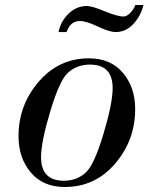

<svg xmlns="http://www.w3.org/2000/svg" viewBox="-20 -735 614 767"><path d="M520 -299Q520 -175 440 -81.5Q360 12 239 12Q152 12 103 -46Q54 -104 54 -191Q54 -315 134.5 -408.5Q215 -502 335 -502Q422 -502 471 -444Q520 -386 520 -299ZM430 -383Q430 -477 339 -477Q287 -477 251 -444Q218 -414 181 -291Q144 -168 144 -107Q144 -13 235 -13Q287 -13 323 -46Q356 -76 393 -199Q430 -322 430 -383ZM521 -715H553Q543 -672 513 -639.5Q483 -607 442 -607Q417 -607 371 -629Q325 -651 299 -651Q261 -651 246 -607H214Q222 -649 253.5 -680Q285 -711 327 -711Q348 -711 398 -690Q450 -669 473 -669Q487 -669 501 -684Q515 -699 521 -715Z"/></svg>

Font: Justus
Style: Italic
Weight: 400
Italic angle: -12°
Version: Version 001.001